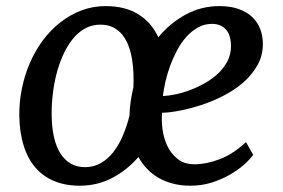

<svg xmlns="http://www.w3.org/2000/svg" viewBox="-20 -587 908 617"><path d="M42 -214.4Q41.5 -258.8 50.3 -302.2Q59.1 -345.7 76.2 -385Q93.3 -424.3 117.9 -457.5Q142.6 -490.7 173.8 -515.1Q205.1 -539.6 241.7 -553.5Q278.3 -567.4 319.8 -567.4Q381.3 -567.4 423.6 -541.7Q465.8 -516.1 488.8 -467.3Q526.9 -513.2 576.9 -540.3Q627 -567.4 685.1 -567.4Q720.7 -567.4 746.8 -558.1Q772.9 -548.8 790.3 -532.5Q807.6 -516.1 816.2 -493.9Q824.7 -471.7 824.7 -445.8Q824.7 -407.7 807.1 -377Q789.6 -346.2 761.5 -321.8Q733.4 -297.4 698 -279.3Q662.6 -261.2 626.7 -249.5Q590.8 -237.8 557.6 -231.4Q524.4 -225.1 501 -224.6Q498.5 -200.7 502.2 -171.9Q505.9 -143.1 517.8 -117.9Q529.8 -92.8 551 -75.9Q572.3 -59.1 605.5 -59.1Q643.1 -59.1 686 -75.4Q729 -91.8 770.5 -130.4L793.5 -89.4Q783.2 -74.7 763.9 -57.6Q744.6 -40.5 718.3 -25.4Q691.9 -10.3 659.9 -0.2Q627.9 9.8 591.8 9.8Q561 9.8 535.2 2.9Q509.3 -3.9 488.5 -16.1Q467.8 -28.3 451.9 -45.2Q436 -62 424.8 -82.5Q388.2 -40 340.3 -15.1Q292.5 9.8 236.3 9.8Q189.5 9.8 153.6 -5.4Q117.7 -20.5 93.3 -49.1Q68.8 -77.6 55.9 -119.4Q43 -161.1 42 -214.4ZM503.4 -278.3Q522.9 -279.3 546.9 -284.4Q570.8 -289.6 595 -299.1Q619.1 -308.6 642.1 -322Q665 -335.4 682.9 -352.8Q700.7 -370.1 711.4 -391.4Q722.2 -412.6 722.2 -437.5Q722.2 -475.6 705.3 -492.9Q688.5 -510.3 661.6 -510.3Q636.7 -510.3 616.2 -498.8Q595.7 -487.3 578.9 -468.5Q562 -449.7 549.1 -425.3Q536.1 -400.9 526.6 -375Q517.1 -349.1 511.5 -324Q505.9 -298.8 503.4 -278.3ZM253.4 -49.8Q281.2 -49.8 304.2 -63Q327.1 -76.2 344.7 -98.9Q362.3 -121.6 375 -151.6Q387.7 -181.6 396 -214.8Q397.5 -261.2 408.7 -306.2Q409.7 -327.1 408.9 -350.1Q408.2 -373 404.5 -395.5Q400.9 -418 393.6 -438.2Q386.2 -458.5 374 -474.1Q361.8 -489.7 344.2 -498.8Q326.7 -507.8 302.2 -507.8Q274.9 -507.8 252.2 -494.9Q229.5 -481.9 212.2 -459.7Q194.8 -437.5 181.9 -408.4Q168.9 -379.4 160.9 -346.9Q152.8 -314.5 149.2 -280.5Q145.5 -246.6 146 -215.3Q146.5 -176.8 153.6 -146Q160.6 -115.2 174.1 -94Q187.5 -72.8 207.3 -61.3Q227.1 -49.8 253.4 -49.8Z"/></svg>

Font: Merriweather
Style: Italic
Weight: 400
Italic angle: -7°
Designer: Eben Sorkin ( eben@eyebytes.com )
Foundry: Eben Sorkin ( eben@eyebytes.com )
Version: Version 1.005; ttfautohint (v0.97) -l 13 -r 13 -G 200 -x 24 